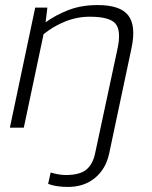

<svg xmlns="http://www.w3.org/2000/svg" viewBox="-20 -504 600 758"><path d="M248 234Q202 234 170 222L180 177Q196 182 211.5 184.5Q227 187 239 187Q295 187 321 165.5Q347 144 356 99L444 -312Q459 -382 436.5 -410Q414 -438 334 -438Q284 -438 237 -419Q190 -400 152 -369L74 0H19L119 -474H167L160 -416Q202 -446 252 -465Q302 -484 366 -484Q455 -484 486.5 -443Q518 -402 499 -313L411 102Q398 163 355 198.5Q312 234 248 234Z"/></svg>

Font: Kanit ExtraLight
Style: Italic
Weight: 275
Italic angle: -12°
Designer: Katatrad Team
Foundry: CadsonDemak
Version: Version 2.000; ttfautohint (v1.8.3)